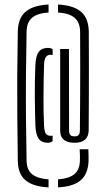

<svg xmlns="http://www.w3.org/2000/svg" viewBox="-20 -724 472 852"><path d="M195.5 107.5Q127 104 93.5 76.2Q60 48.5 59 -10.5Q57.5 -113.5 56.8 -204.5Q56 -295.5 56.5 -387Q57 -478.5 59 -583.5Q60 -643.5 93.5 -672Q127 -700.5 195.5 -704V-668.5Q147 -665.5 123 -645.8Q99 -626 98 -584.5Q96 -481.5 95.2 -389Q94.5 -296.5 95.2 -204Q96 -111.5 98 -9Q99 30.5 123 49.5Q147 68.5 195.5 72ZM311 -90.5Q248.5 -90.5 247 -142V-506.5H286L286.5 -146Q286.5 -130.5 292 -124.8Q297.5 -119 311 -119Q323.5 -119 328.8 -124.8Q334 -130.5 334.5 -146Q335 -209 335.5 -272.8Q336 -336.5 336 -411.8Q336 -487 335.5 -584.5Q334.5 -625.5 310.5 -645.5Q286.5 -665.5 237.5 -668.5V-704Q306 -700.5 339.5 -672Q373 -643.5 374 -583Q374.5 -485.5 374.5 -411.8Q374.5 -338 374.2 -274.8Q374 -211.5 373.5 -145Q372 -90.5 311 -90.5ZM191 -90.5Q165 -90.5 151.8 -108.5Q138.5 -126.5 137 -168Q135 -230.5 134.5 -299Q134 -367.5 137 -434Q138.5 -476 152 -493.8Q165.5 -511.5 192 -511.5Q198 -511.5 204.2 -510Q210.5 -508.5 213.5 -505.5V-479.5Q212 -480 208.5 -480.5Q205 -481 204 -481Q191 -481 183.5 -470.8Q176 -460.5 175.5 -436Q173.5 -374.5 173 -300.5Q172.5 -226.5 175.5 -166Q177 -140.5 183.2 -131Q189.5 -121.5 204 -121.5Q205 -121.5 208.8 -121.5Q212.5 -121.5 213.5 -122.5V-98Q210 -94 203.5 -92.2Q197 -90.5 191 -90.5ZM237.5 107.5V72Q285.5 68.5 309.2 49.5Q333 30.5 334.5 -9.5Q335 -23 334.8 -32.2Q334.5 -41.5 333.5 -61.5H372Q373 -39.5 373 -30Q373 -20.5 373 -9.5Q370.5 48.5 337.8 76.2Q305 104 237.5 107.5Z"/></svg>

Font: Big Shoulders Stencil Display Light
Style: Regular
Weight: 300
Designer: Patric King
Foundry: XO Type Co
Version: Version 1.000